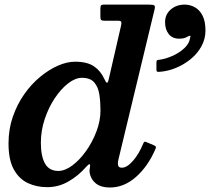

<svg xmlns="http://www.w3.org/2000/svg" viewBox="-20 -800 912 834"><path d="M697 -703.5Q697 -672.5 712.8 -652.2Q728.5 -632 758.5 -632Q770 -632 778.8 -634.2Q787.5 -636.5 795 -641Q801 -644.5 805.2 -644.8Q809.5 -645 806 -637Q803 -611 780.2 -590.2Q757.5 -569.5 727.5 -556.5Q697.5 -543.5 672.5 -540.5Q666.5 -540 663 -538.5Q659.5 -537 659.5 -529.5V-498.5Q659.5 -490 662.5 -488.8Q665.5 -487.5 673 -488Q708.5 -490.5 743.5 -504.8Q778.5 -519 808 -543Q837.5 -567 855 -598.8Q872.5 -630.5 872.5 -668Q872.5 -707 860 -731.8Q847.5 -756.5 826.8 -768.2Q806 -780 782 -780Q746.5 -780 721.8 -758.8Q697 -737.5 697 -703.5ZM416.5 -320Q416.5 -275.5 399 -229.2Q381.5 -183 353.8 -144Q326 -105 294 -81.2Q262 -57.5 233.5 -57.5Q193.5 -57.5 175.5 -89.5Q157.5 -121.5 157.5 -180Q157.5 -232 174 -282Q190.5 -332 217.5 -372.8Q244.5 -413.5 275.8 -437.8Q307 -462 336 -462Q372 -462 389.2 -442.2Q406.5 -422.5 411.5 -390Q416.5 -357.5 416.5 -320ZM654 -150Q658.5 -159.5 657 -162.8Q655.5 -166 647.5 -169.5L616.5 -182.5Q610 -185.5 607.5 -184.2Q605 -183 602 -176Q583.5 -131 557.5 -101.2Q531.5 -71.5 509 -71.5Q492 -71.5 492 -89Q492 -93 492.8 -98.2Q493.5 -103.5 494.5 -107.5L651 -757.5Q655 -773 650.2 -776.5Q645.5 -780 625.5 -780H431Q421 -780 418.5 -776Q416 -772 416 -761V-728Q416 -717 419.2 -713.5Q422.5 -710 433 -710H491.5Q505.5 -710 506.8 -704.5Q508 -699 506 -689.5L452 -454.5Q448.5 -440 444.5 -440.5Q440.5 -441 433.5 -456.5Q417.5 -492 388 -512Q358.5 -532 306 -532Q271.5 -532 232.2 -515Q193 -498 154.8 -466.5Q116.5 -435 85.5 -391Q54.5 -347 35.8 -293Q17 -239 17 -177Q17 -105.5 40 -64Q63 -22.5 101 -4.8Q139 13 185 13Q234.5 13 277.5 -11.8Q320.5 -36.5 354.5 -75.5Q364.5 -86.5 368.5 -86.8Q372.5 -87 371 -75Q370.5 -71.5 369.5 -65Q368.5 -58.5 369.5 -49Q375 -20 397 -2.8Q419 14.5 457 14.5Q518.5 14.5 570.2 -31Q622 -76.5 654 -150Z"/></svg>

Font: Besley SemiBold
Style: Italic
Weight: 600
Italic angle: -13°
Designer: Owen Earl
Foundry: indestructible type*
Version: Version 2.001